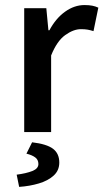

<svg xmlns="http://www.w3.org/2000/svg" viewBox="-20 -522 409 759"><path d="M75.7 0V-489.7H163.1L171.4 -402.3H175.3Q200.7 -449.7 237.3 -475.8Q273.9 -502 314 -502Q332 -502 344.7 -499.5Q357.4 -497.1 368.7 -491.7L349.6 -398.9Q337.4 -402.8 326.4 -404.8Q315.4 -406.7 299.8 -406.7Q270.5 -406.7 237.8 -383.3Q205.1 -359.9 182.1 -302.7V0ZM55.7 216.8 45.9 168.5Q83.5 163.6 107.7 154.1Q131.8 144.5 131.8 126.5Q131.8 109.4 119.1 100.1Q106.4 90.8 84.5 85.4L106.9 40.5Q165 47.4 189.7 66.2Q214.4 85 214.4 120.6Q214.4 151.9 192.1 172.1Q169.9 192.4 133.8 203.1Q97.7 213.9 55.7 216.8Z"/></svg>

Font: Varta Light
Style: Bold
Weight: 700
Version: Version 1.004